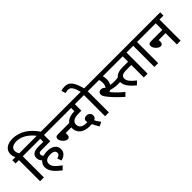

<svg xmlns="http://www.w3.org/2000/svg" viewBox="154 -2105 3463 3463"><g transform="rotate(-45 1886.0 -373.0)"><path d="M86 -539V0H183V-539H284V-622H176C162 -644 148 -672 148 -709C148 -773 202 -812 292 -812C415 -812 527 -745 628 -615H732C621 -780 473 -896 275 -896C136 -896 52 -828 52 -724C52 -686 63 -653 79 -622H0V-539Z M594 -70 624 9C716 -15 764 -65 764 -145C764 -222 703 -295 559 -295C523 -295 489 -290 457 -280C440 -295 430 -313 430 -335C430 -348 434 -359 444 -367C455 -376 467 -380 507 -380H725V-539H826V-622H269V-539H629V-462H505C443 -462 404 -453 373 -429C349 -411 334 -383 334 -345C334 -299 354 -265 379 -239C345 -211 323 -171 323 -121C323 -19 393 56 512 150L576 86C443 -12 419 -56 419 -115C419 -174 466 -212 555 -212C637 -212 671 -185 671 -140C671 -102 639 -82 594 -70Z M812 -622V-539H1194V-622ZM1028 -288H1203V-371H911C862 -371 847 -347 847 -315C847 -258 920 -181 973 -181C1007 -181 1028 -201 1028 -243Z M1544 61 1624 23C1591 -21 1570 -55 1553 -86C1583 -99 1605 -120 1605 -164C1605 -207 1572 -247 1511 -247C1474 -247 1438 -228 1438 -182C1438 -174 1440 -162 1443 -151C1434 -150 1427 -150 1420 -150C1314 -150 1266 -196 1266 -261C1266 -300 1282 -328 1312 -346C1344 -365 1385 -373 1463 -373H1512V-539H1672V-622H1127V-539H1416V-456C1337 -455 1272 -438 1228 -401C1193 -372 1170 -329 1170 -271C1170 -117 1302 -67 1417 -67C1438 -67 1457 -68 1473 -70C1490 -35 1516 16 1544 61Z M1841 -539H1942V-622H1833C1775 -837 1713 -896 1605 -896C1567 -896 1539 -891 1510 -880L1537 -798C1556 -805 1578 -811 1607 -811C1673 -811 1706 -763 1745 -622H1658V-539H1744V0H1841Z M2306 -325C2272 -325 2237 -329 2207 -335C2227 -363 2238 -401 2238 -452C2238 -490 2232 -518 2224 -539H2362V-622H1927V-539H2129C2136 -519 2142 -491 2142 -458C2142 -421 2134 -382 2111 -356C2090 -382 2066 -396 2033 -396C1983 -396 1964 -364 1964 -336C1964 -313 1969 -291 1998 -251C2043 -188 2138 -85 2250 13L2313 -50C2234 -113 2161 -186 2108 -252C2121 -257 2134 -264 2145 -271C2188 -255 2255 -243 2318 -243C2355 -243 2390 -245 2425 -252L2417 -336C2379 -328 2348 -325 2306 -325Z M2829 -539H2929V-622H2329V-539H2732V-402H2603C2509 -402 2459 -387 2420 -353C2392 -329 2372 -290 2372 -243C2372 -145 2450 -66 2543 13L2607 -49C2516 -121 2469 -173 2469 -233C2469 -260 2476 -279 2492 -292C2516 -313 2549 -319 2628 -319H2732V0H2829Z M3098 -539H3199V-622H2915V-539H3001V0H3098Z M3184 -622V-539H3575V-371H3283C3234 -371 3219 -347 3219 -315C3219 -258 3292 -181 3345 -181C3379 -181 3400 -201 3400 -243V-288H3575V0H3671V-539H3772V-622Z"/></g></svg>

Font: Noto Sans Medium
Style: Italic
Weight: 500
Italic angle: -12°
Designer: Monotype Design Team
Foundry: Monotype Imaging Inc.
Version: Version 2.013